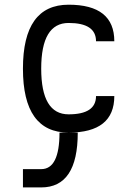

<svg xmlns="http://www.w3.org/2000/svg" viewBox="-20 -567 587 821"><path d="M78.1 -273.4Q78.1 -546.9 273.4 -546.9Q468.8 -546.9 468.8 -390.6H390.6Q390.6 -468.8 273.4 -468.8Q156.2 -468.8 156.2 -273.4Q156.2 -78.1 273.4 -78.1Q390.6 -78.1 390.6 -156.2H468.8Q468.8 0 273.4 0Q78.1 0 78.1 -273.4ZM78.1 156.2H156.2Q234.4 156.2 234.4 0H312.5Q312.5 234.4 156.2 234.4H78.1Z"/></svg>

Font: Luculent
Style: Regular
Weight: 400
Monospace: yes
Designer: Andrew Kensler
Version: Version 1.0.0-845fa02f9341